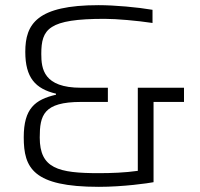

<svg xmlns="http://www.w3.org/2000/svg" viewBox="-20 -716 774 744"><path d="M363 8C457 8 555 -6 575 -10V-321H693V-376H514V-54C465 -47 411 -45 363 -45C206 -45 134 -63 134 -183C134 -269 148 -321 294 -321H398V-376H294C149 -376 140 -449 140 -507C140 -604 168 -643 385 -643C432 -643 511 -636 571 -627V-678C513 -688 424 -696 362 -696C123 -696 78 -623 78 -515C78 -415 117 -372 197 -353V-349C116 -330 72 -296 72 -184C72 -65 108 8 363 8Z"/></svg>

Font: Saira UNSAM Light SC
Style: Regular
Weight: 300
Designer: Hector Gatti with collaboration of the Omnibus-Type team
Foundry: Omnibus-Type
Version: Version 1.072;PS 001.072;hotconv 1.0.88;makeotf.lib2.5.64775